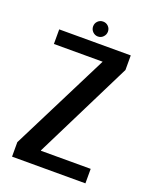

<svg xmlns="http://www.w3.org/2000/svg" viewBox="-132 -767 671 841"><g transform="rotate(20 204.0 -346.0)"><path d="M28.5 0H370.5V-67.5H138.5V-70L365.5 -526.5V-594.5H32V-526.5H259V-526L28.5 -67.5ZM201.5 -623Q216 -623 226 -633.5Q236 -644 236 -658Q236 -672.5 226 -682.5Q216 -692.5 201.5 -692.5Q187 -692.5 177 -682.5Q167 -672.5 167 -658Q167 -643.5 177.2 -633.2Q187.5 -623 201.5 -623Z"/></g></svg>

Font: Anybody SemiCondensed
Style: Regular
Weight: 400
Width: 4
Version: Version 1.113;gftools[0.9.25]